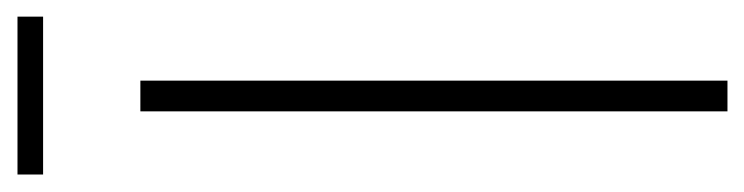

<svg xmlns="http://www.w3.org/2000/svg" viewBox="-346 -528 872 225"><g transform="rotate(-90 90.5 -416.0)"><path d="M72 0V-688H108V0ZM-2 -802V-832H183V-802Z"/></g></svg>

Font: Saira ExtraCondensed Thin
Style: Regular
Weight: 250
Width: 2
Designer: Hector Gatti with collaboration of the Omnibus-Type team
Foundry: Omnibus-Type
Version: Version 1.101